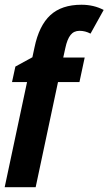

<svg xmlns="http://www.w3.org/2000/svg" viewBox="-24 -785 455 805"><path d="M317.4 -765.1Q369.6 -765.1 410.6 -743.2L355.5 -644Q333.5 -655.8 309.6 -655.8Q285.6 -655.8 271.7 -638.2Q257.8 -620.6 250 -584L241.2 -543.9H331.1L309.1 -440.9H219.2L125.5 0H-4.4L89.4 -440.9H26.4L40.5 -505.9L111.8 -544.9L120.6 -585.9Q139.6 -677.7 187 -721.4Q234.4 -765.1 317.4 -765.1Z"/></svg>

Font: Open Sans Hebrew Condensed
Style: Bold Italic
Weight: 700
Width: 3
Italic angle: -12°
Foundry: Ascender Corporation, Yanek Iontef
Version: Version 2.001;PS 002.001;hotconv 1.0.70;makeotf.lib2.5.58329